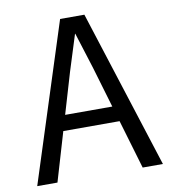

<svg xmlns="http://www.w3.org/2000/svg" viewBox="-82 -799 777 870"><g transform="rotate(-10 307.0 -364.0)"><path d="M252.7 -728H364.4L597.4 0H504.3L361 -484.6L308.9 -650.1H307.6L255.5 -484.6L112.2 0H19.1ZM192.7 -296.1H424.2L441.3 -225.2H175.8Z"/></g></svg>

Font: Murecho Thin
Style: Regular
Weight: 100
Designer: Neil Summerour
Foundry: Positype
Version: Version 1.010